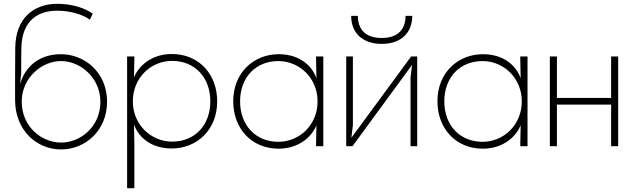

<svg xmlns="http://www.w3.org/2000/svg" viewBox="-20 -766 3320 1006"><path d="M300 -446C404 -446 506 -356 506 -233C506 -102 402 -19 300 -19C198 -19 94 -102 94 -233V-235C94 -356 196 -446 300 -446ZM59 -243C59 -82 173 17 300 17C427 17 541 -82 541 -233C541 -387 423 -482 300 -482C178 -482 110 -410 85 -326L91 -382C91 -404 91 -495 92 -517C96 -664 185 -710 280 -710C346 -710 412 -691 451 -663L466 -694C427 -723 359 -746 280 -746C157 -746 62 -671 60 -517C59 -423 59 -349 59 -255Z M882 -24C770 -24 676 -114 676 -235C676 -358 770 -447 882 -447C999 -447 1082 -362 1082 -235C1082 -108 999 -24 882 -24ZM646 220H684V-12L682 -114C705 -49 769 12 880 12C1008 12 1118 -82 1118 -235C1118 -373 1026 -483 880 -483C771 -483 704 -417 682 -360L684 -462V-470H646Z M1438 -23C1321 -23 1238 -108 1238 -235C1238 -362 1321 -446 1438 -446C1550 -446 1644 -356 1644 -235C1644 -112 1550 -23 1438 -23ZM1202 -235C1202 -97 1294 13 1440 13C1549 13 1616 -53 1638 -110L1636 -8V0H1674V-470H1636V-458L1638 -356C1615 -421 1551 -482 1440 -482C1312 -482 1202 -388 1202 -235Z M2166 -470H2134L1821 -44L1829 -110V-470H1794V0H1827L2139 -426L2131 -360V0H2166ZM1820 -683C1820 -593 1880 -536 1980 -536C2080 -536 2140 -593 2140 -683H2105C2105 -612 2065 -567 1980 -567C1895 -567 1855 -612 1855 -683Z M2508 -23C2391 -23 2308 -108 2308 -235C2308 -362 2391 -446 2508 -446C2620 -446 2714 -356 2714 -235C2714 -112 2620 -23 2508 -23ZM2272 -235C2272 -97 2364 13 2510 13C2619 13 2686 -53 2708 -110L2706 -8V0H2744V-470H2706V-458L2708 -356C2685 -421 2621 -482 2510 -482C2382 -482 2272 -388 2272 -235Z M3219 -470H3182V-253H2898V-470H2861V0H2898V-218H3182V0H3219Z"/></svg>

Font: Kreadon Extra Light
Style: Regular
Weight: 200
Designer: kohakuno
Foundry: StudioGnu
Version: Version 1.000;Glyphs 3.1.2 (3151)